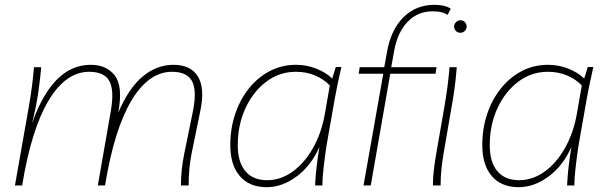

<svg xmlns="http://www.w3.org/2000/svg" viewBox="-20 -770 2519 797"><path d="M42 0 99 -323Q107 -369 112.5 -410.5Q118 -452 121 -491H151Q148 -451 139.5 -390.5Q131 -330 113 -258Q199 -501 356 -501Q423 -501 457 -456Q491 -411 471 -303Q515 -405 573 -453Q631 -501 700 -501Q772 -501 801.5 -452.5Q831 -404 812 -312L775 -131Q763 -71 763 0H731Q731 -32 734.5 -65.5Q738 -99 745 -133L781 -309Q798 -395 777 -433.5Q756 -472 694 -472Q597 -472 525.5 -352.5Q454 -233 416 0H386L440 -309Q455 -395 434 -433.5Q413 -472 350 -472Q253 -472 181.5 -352.5Q110 -233 72 0Z M1087 7Q1015 7 975.5 -39Q936 -85 936 -168Q936 -236 956 -296Q976 -356 1012.5 -402Q1049 -448 1099 -474.5Q1149 -501 1209 -501Q1252 -501 1292 -485.5Q1332 -470 1359 -444L1374 -492H1397Q1387 -449 1380.5 -416.5Q1374 -384 1370 -362L1336 -169Q1329 -125 1323.5 -76Q1318 -27 1318 0H1288Q1291 -71 1306 -160Q1272 -83 1212 -38Q1152 7 1087 7ZM1089 -22Q1145 -22 1194.5 -57.5Q1244 -93 1279.5 -156Q1315 -219 1329 -300L1349 -415Q1325 -441 1288.5 -456.5Q1252 -472 1208 -472Q1140 -472 1085.5 -431Q1031 -390 999 -321Q967 -252 967 -167Q967 -97 998.5 -59.5Q1030 -22 1089 -22Z M1489 0 1571 -464H1469L1473 -491H1575L1587 -557Q1603 -647 1655 -698.5Q1707 -750 1783 -750Q1827 -750 1851 -734L1838 -708Q1827 -716 1811.5 -719.5Q1796 -723 1776 -723Q1714 -723 1672 -679.5Q1630 -636 1616 -558L1604 -491H1792L1788 -464H1600L1519 0ZM1777 0Q1777 -32 1781 -65.5Q1785 -99 1791 -133L1824 -323Q1832 -369 1837.5 -410.5Q1843 -452 1846 -491H1876Q1873 -451 1867.5 -408Q1862 -365 1854 -323L1821 -131Q1816 -101 1812.5 -69Q1809 -37 1809 0ZM1891 -634Q1879 -634 1872 -642Q1865 -650 1865 -660Q1865 -670 1873 -678Q1881 -686 1891 -686Q1903 -686 1910 -678Q1917 -670 1917 -660Q1917 -650 1910 -642Q1903 -634 1891 -634Z M2133 7Q2061 7 2021.5 -39Q1982 -85 1982 -168Q1982 -236 2002 -296Q2022 -356 2058.5 -402Q2095 -448 2145 -474.5Q2195 -501 2255 -501Q2298 -501 2338 -485.5Q2378 -470 2405 -444L2420 -492H2443Q2433 -449 2426.5 -416.5Q2420 -384 2416 -362L2382 -169Q2375 -125 2369.5 -76Q2364 -27 2364 0H2334Q2337 -71 2352 -160Q2318 -83 2258 -38Q2198 7 2133 7ZM2135 -22Q2191 -22 2240.5 -57.5Q2290 -93 2325.5 -156Q2361 -219 2375 -300L2395 -415Q2371 -441 2334.5 -456.5Q2298 -472 2254 -472Q2186 -472 2131.5 -431Q2077 -390 2045 -321Q2013 -252 2013 -167Q2013 -97 2044.5 -59.5Q2076 -22 2135 -22Z"/></svg>

Font: Livvic Thin
Style: Italic
Weight: 250
Italic angle: -10°
Designer: Jacques Le Bailly, Baron von Fonthausen
Version: Version 1.001; ttfautohint (v1.8.2)